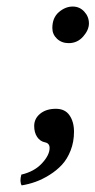

<svg xmlns="http://www.w3.org/2000/svg" viewBox="-20 -433 290 584"><path d="M149.9 -102.1Q177.7 -102.1 191.4 -82.3Q205.1 -62.5 205.1 -32.2Q205.1 -1.5 194.8 24.7Q184.6 50.8 168.2 68.4Q151.9 85.9 130.1 99.4Q108.4 112.8 87.9 120.1Q67.4 127.4 45.9 130.9Q39.1 119.6 44.9 98.1Q84.5 88.9 107.7 63.7Q130.9 38.6 130.9 17.1Q130.9 2.9 117.2 0Q102.1 -2.9 93 -16.4Q84 -29.8 84 -49.8Q84 -72.3 102.3 -87.2Q120.6 -102.1 149.9 -102.1ZM201.2 -413.1Q222.2 -413.1 236.3 -397.7Q250.5 -382.3 250.5 -361.8Q250.5 -341.8 232.9 -321.8Q215.3 -301.8 189 -301.8Q167.5 -301.8 153.3 -315.2Q139.2 -328.6 139.2 -347.7Q139.2 -378.9 158.9 -396Q178.7 -413.1 201.2 -413.1Z"/></svg>

Font: Linux Libertine G
Style: Bold Italic
Weight: 700
Italic angle: -11.5°
Designer: Philipp H. Poll
Foundry: Philipp H. Poll
Version: Version 4.1.0